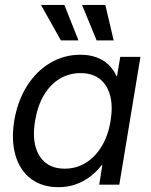

<svg xmlns="http://www.w3.org/2000/svg" viewBox="-20 -755 616 785"><path d="M218.8 10.3Q151.9 10.3 106.7 -23.9Q61.5 -58.1 43.5 -119.1Q25.4 -180.2 38.1 -260.7Q51.8 -342.3 90.1 -403.1Q128.4 -463.9 185.1 -497.6Q241.7 -531.2 308.6 -531.2Q346.7 -531.2 376 -520Q405.3 -508.8 425.3 -489Q445.3 -469.2 456.1 -443.8H458.5L471.7 -522.5H554.2L467.8 0H385.7L398.4 -79.6H395.5Q374.5 -52.7 347.9 -32.5Q321.3 -12.2 289.1 -1Q256.8 10.3 218.8 10.3ZM244.1 -65.4Q292.5 -65.4 331.5 -89.8Q370.6 -114.3 396.7 -158.4Q422.9 -202.6 432.1 -261.2Q441.9 -320.3 430.4 -364Q418.9 -407.7 388.2 -431.9Q357.4 -456.1 309.1 -456.1Q262.7 -456.1 224.4 -433.1Q186 -410.2 159.9 -366.7Q133.8 -323.2 123.5 -261.2Q113.3 -199.7 125.2 -155.8Q137.2 -111.8 167.7 -88.6Q198.2 -65.4 244.1 -65.4ZM375 -589.8 315.4 -734.9H410.6L444.8 -589.8ZM229 -589.8 147.5 -734.9H243.2L300.8 -589.8Z"/></svg>

Font: Inter 28pt
Style: Italic
Weight: 400
Italic angle: -9.3988°
Designer: Rasmus Andersson
Foundry: rsms
Version: Version 4.001;git-66647c0bb